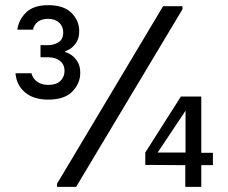

<svg xmlns="http://www.w3.org/2000/svg" viewBox="-20 -724 885 744"><path d="M40 -440H102Q107 -419 124.5 -407Q142 -395 167 -395Q198 -395 214 -410.5Q230 -426 230 -449Q230 -474 212.5 -488Q195 -502 168 -502H137V-549H165Q189 -549 207 -560.5Q225 -572 225 -598Q225 -622 209 -636.5Q193 -651 166 -651Q141 -651 126 -639Q111 -627 108 -609H47Q53 -649 82 -676.5Q111 -704 167 -704Q227 -704 257 -674Q287 -644 287 -603Q287 -576 275.5 -559Q264 -542 250.5 -534Q237 -526 233 -526V-522Q237 -522 251.5 -514Q266 -506 278.5 -488Q291 -470 291 -442Q291 -401 260.5 -369.5Q230 -338 167 -338Q110 -338 77 -366Q44 -394 40 -440ZM201 -12 612 -700H687V-688L275 0H201ZM698 -84 543 -85V-133L681 -350H760V-132H805V-84H760V0H698ZM699 -133V-295L591 -133Z"/></svg>

Font: Be Vietnam
Style: Regular
Weight: 400
Designer: Gabriel Lam
Foundry: TypeRant
Version: Version 4.000